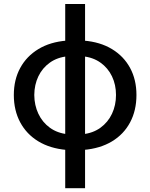

<svg xmlns="http://www.w3.org/2000/svg" viewBox="-20 -759 769 983"><path d="M320 8.5Q236.2 1.1 176 -35.5Q115.8 -72.1 83.3 -133Q50.8 -193.9 50.8 -272.7Q50.8 -350.9 83.5 -411Q116.1 -471.2 176.7 -507.8Q237.2 -544.4 321.4 -551.1H408.4Q492.5 -544.4 553.1 -507.8Q613.6 -471.2 646.1 -411Q678.6 -350.9 678.6 -272.7Q678.6 -193.5 646.1 -132.5Q613.6 -71.4 553.1 -35Q492.5 1.4 408.4 8.5ZM313.9 204.5V-738.6H415.5V204.5ZM402.3 -71.7Q455.6 -77.1 494.1 -104.9Q532.7 -132.8 553.3 -176.5Q573.9 -220.2 573.9 -272.7Q573.9 -325.3 553.3 -368.3Q532.7 -411.2 494.1 -438.6Q455.6 -465.9 402.3 -470.9H327.4Q274.1 -465.9 235.6 -438.6Q197.1 -411.2 176.5 -368.3Q155.9 -325.3 155.5 -272.7Q155.9 -220.2 176.5 -176.5Q197.1 -132.8 235.6 -104.9Q274.1 -77.1 327.4 -71.7Z"/></svg>

Font: InterMG Medium
Style: Regular
Weight: 500
Designer: Rasmus Andersson
Foundry: rsms
Version: Version 3.019;December 26, 2023;FontCreator 15.0.0.2955 64-b